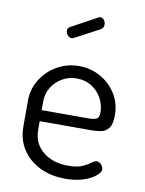

<svg xmlns="http://www.w3.org/2000/svg" viewBox="-81 -759 620 823"><g transform="rotate(10 229.0 -347.0)"><path d="M260 7Q197 7 148.5 -17Q100 -41 72.5 -83.5Q45 -126 45 -183V-295Q45 -345 71 -387Q97 -429 140.5 -454Q184 -479 236 -479Q286 -479 328.5 -455.5Q371 -432 397 -391Q423 -350 423 -297Q423 -258 410 -241.5Q397 -225 377.5 -221Q358 -217 336 -217H110V-180Q110 -120 153 -85Q196 -50 262 -50Q302 -50 324 -60Q346 -70 358.5 -80Q371 -90 382 -90Q390 -90 396.5 -84.5Q403 -79 406.5 -72Q410 -65 410 -59Q410 -48 392 -32Q374 -16 340 -4.5Q306 7 260 7ZM110 -265H310Q340 -265 350 -271.5Q360 -278 360 -299Q360 -331 344.5 -360Q329 -389 300.5 -407Q272 -425 235 -425Q201 -425 172.5 -408.5Q144 -392 127 -364.5Q110 -337 110 -303ZM183 -591Q173 -591 165 -600Q157 -609 157 -619Q157 -632 168 -637L280 -698Q285 -701 288 -701Q299 -701 305.5 -692Q312 -683 312 -673Q312 -658 300 -651L193 -594Q191 -593 188 -592Q185 -591 183 -591Z"/></g></svg>

Font: Dosis
Style: Regular
Weight: 400
Designer: EdgarTolentino, PabloImpallari, IginoMarini
Foundry: EdgarTolentino, PabloImpallari, IginoMarini
Version: Version 3.001; ttfautohint (v1.8.2)